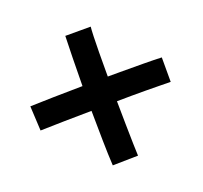

<svg xmlns="http://www.w3.org/2000/svg" viewBox="-137 -948 1204 1136"><g transform="rotate(-20 465.0 -380.0)"><path d="M55 -312 47 -467Q105 -469 192.5 -471Q280 -473 378 -474Q379 -569 380.5 -651Q382 -733 384 -788H544Q542 -770 540.5 -727.5Q539 -685 538.5 -627.5Q538 -570 538 -503Q538 -489 538 -476Q578 -476 616 -476Q693 -476 762 -475.5Q831 -475 877 -473V-319Q855 -319 809 -320Q763 -321 718 -321Q676 -321 631 -321Q586 -321 539 -320Q540 -242 541 -172Q542 -102 543.5 -50Q545 2 546 25L386 28Q382 -41 380.5 -131.5Q379 -222 378 -318Q288 -317 204.5 -315.5Q121 -314 55 -312Z"/></g></svg>

Font: Mochiy Pop P One
Style: Regular
Weight: 400
Designer: FONTDASU
Foundry: FONTDASU / Google Inc. / Adobe
Version: Version 2.000